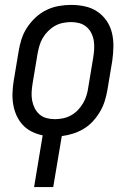

<svg xmlns="http://www.w3.org/2000/svg" viewBox="-20 -548 540 783"><path d="M119 215 154 4Q130 -1 109 -11.5Q88 -22 72.5 -39Q57 -56 47.5 -77Q38 -98 34 -121.5Q30 -145 31 -170Q32 -195 36 -219L56 -339Q60 -364 68 -389Q76 -414 91 -436.5Q106 -459 126 -477.5Q146 -496 170 -507.5Q194 -519 219.5 -523.5Q245 -528 270 -528Q299 -528 326.5 -522Q354 -516 376.5 -501Q399 -486 414.5 -463.5Q430 -441 436.5 -414Q443 -387 442.5 -358.5Q442 -330 438 -301L418 -181Q414 -158 407 -135.5Q400 -113 387.5 -92Q375 -71 358.5 -53Q342 -35 321 -22.5Q300 -10 277.5 -3Q255 4 232 7L197 215ZM204 -62Q220 -62 237 -65.5Q254 -69 269.5 -77.5Q285 -86 297.5 -99Q310 -112 319 -127.5Q328 -143 333 -159.5Q338 -176 340 -192L360 -312Q363 -330 364 -347.5Q365 -365 362.5 -381.5Q360 -398 352.5 -413Q345 -428 332.5 -438.5Q320 -449 304 -453.5Q288 -458 270 -458Q254 -458 236.5 -454.5Q219 -451 204 -442.5Q189 -434 176 -421Q163 -408 154 -392.5Q145 -377 140.5 -360.5Q136 -344 133 -328L113 -208Q110 -190 109 -172.5Q108 -155 111 -138.5Q114 -122 121.5 -107Q129 -92 141 -81.5Q153 -71 169.5 -66.5Q186 -62 204 -62Z"/></svg>

Font: Iosevka Term Oblique
Style: Regular
Weight: 400
Italic angle: -9°
Monospace: yes
Designer: Belleve Invis
Foundry: Belleve Invis
Version: Version 31.4.0